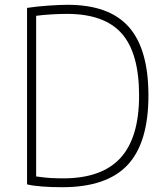

<svg xmlns="http://www.w3.org/2000/svg" viewBox="-20 -769 695 802"><path d="M240 13Q194 13 155 10Q116 7 93 1V-736Q112 -739 135 -741.5Q158 -744 180.5 -745.5Q203 -747 224.5 -748Q246 -749 262 -749Q436 -749 518 -656.5Q600 -564 600 -370Q600 -173 513 -80Q426 13 240 13ZM244 -24Q405 -24 483 -109Q561 -194 561 -370Q561 -547 488.5 -629Q416 -711 260 -711Q232 -711 196 -709Q160 -707 131 -703V-32Q165 -27 190 -25.5Q215 -24 244 -24Z"/></svg>

Font: Encode Sans Narrow
Style: Thin
Weight: 250
Designer: Pablo Impallari, Andres Torresi
Foundry: Pablo Impallari, Andres Torresi
Version: Version 1.000; ttfautohint (v1.00) -l 8 -r 50 -G 200 -x 14 -